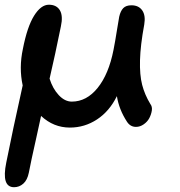

<svg xmlns="http://www.w3.org/2000/svg" viewBox="-35 -490 754 805"><path d="M23.9 294.9Q-29.8 294.9 -8.8 191.9Q17.6 58.6 60.1 -131.8Q43.9 -206.1 61 -285.2Q79.1 -377.9 107.9 -424.1Q136.7 -470.2 169.9 -470.2Q202.1 -470.2 216.1 -446.8Q230 -423.3 220.2 -378.9Q195.8 -258.3 172.9 -160.2Q186 -118.2 211.4 -91.1Q236.8 -64 266.1 -64Q328.1 -64 374.5 -121.6Q420.9 -179.2 440.9 -280.8Q448.2 -317.9 454.6 -359.1Q460.9 -400.4 464.8 -419.9Q470.2 -443.8 481.7 -455.8Q493.2 -467.8 516.1 -467.8Q546.4 -467.8 561.3 -446.5Q576.2 -425.3 569.8 -387.2Q553.7 -300.3 552 -238Q550.3 -175.8 561 -134.3Q571.8 -92.8 595.2 -54.2Q604 -43 601.6 -26.6Q599.1 -10.3 591.1 5.1Q583 20.5 567.6 31.2Q552.2 42 535.2 42Q511.2 42 497.1 20Q463.9 -31.2 455.1 -86.9Q423.8 -23.4 371.8 10.7Q319.8 44.9 257.8 44.9Q189.5 44.9 137.2 -3.9Q129.4 32.7 117.7 85.4Q106 138.2 98.1 174.1Q90.3 210 85.9 233.9Q79.6 265.1 62.7 280Q45.9 294.9 23.9 294.9Z"/></svg>

Font: Shantell Sans Irregular Bouncy
Style: Italic
Weight: 500
Italic angle: -11.31°
Designer: Stephen Nixon, Anya Danilova, Shantell Martin
Foundry: Arrow Type
Version: Version 1.006;[9816181b4]